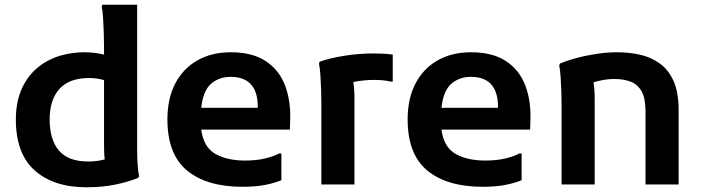

<svg xmlns="http://www.w3.org/2000/svg" viewBox="-20 -780 2971 812"><path d="M346 12Q207 12 127 -59Q47 -130 47 -275Q47 -363 83 -426.5Q119 -490 184 -524Q249 -558 337 -559Q362 -559 383 -556Q404 -553 420 -549V-580Q420 -604 419 -638Q418 -672 416 -703.5Q414 -735 410 -752L413 -760H560V-197Q560 -177 560 -146Q560 -115 562 -84.5Q564 -54 568 -36L565 -28Q523 -11 468.5 0.5Q414 12 346 12ZM190 -275Q190 -189 229.5 -143Q269 -97 353 -97Q374 -97 391.5 -99.5Q409 -102 423 -106Q421 -120 420.5 -136Q420 -152 420 -170V-441Q408 -445 392 -447.5Q376 -450 356 -450Q273 -450 231.5 -404Q190 -358 190 -275Z M1006 10Q855 10 771.5 -58.5Q688 -127 688 -275Q688 -363 721 -426.5Q754 -490 814.5 -524.5Q875 -559 956 -559Q1047 -559 1104 -521.5Q1161 -484 1186 -417.5Q1211 -351 1207 -265L1206 -232H831Q841 -157 891 -129Q941 -101 1016 -101Q1065 -101 1102 -110Q1139 -119 1160 -131H1170V-18Q1142 -6 1101.5 2Q1061 10 1006 10ZM955 -455Q907 -455 873 -426Q839 -397 831 -324H1070V-330Q1070 -391 1041.5 -423Q1013 -455 955 -455Z M1339 0V-349Q1339 -369 1338 -400.5Q1337 -432 1335 -462.5Q1333 -493 1329 -511L1332 -519Q1373 -534 1435.5 -544Q1498 -554 1560 -554Q1579 -554 1599.5 -553Q1620 -552 1641 -549V-435H1632Q1617 -439 1598 -440.5Q1579 -442 1561 -442Q1538 -442 1515.5 -439.5Q1493 -437 1474 -433Q1479 -407 1479 -364V0Z M2022 10Q1871 10 1787.5 -58.5Q1704 -127 1704 -275Q1704 -363 1737 -426.5Q1770 -490 1830.5 -524.5Q1891 -559 1972 -559Q2063 -559 2120 -521.5Q2177 -484 2202 -417.5Q2227 -351 2223 -265L2222 -232H1847Q1857 -157 1907 -129Q1957 -101 2032 -101Q2081 -101 2118 -110Q2155 -119 2176 -131H2186V-18Q2158 -6 2117.5 2Q2077 10 2022 10ZM1971 -455Q1923 -455 1889 -426Q1855 -397 1847 -324H2086V-330Q2086 -391 2057.5 -423Q2029 -455 1971 -455Z M2355 0V-341Q2355 -361 2354 -392.5Q2353 -424 2351 -454.5Q2349 -485 2345 -503L2348 -511Q2378 -524 2419.5 -535Q2461 -546 2505.5 -552.5Q2550 -559 2590 -559Q2641 -559 2687.5 -548.5Q2734 -538 2771 -511Q2808 -484 2829 -436.5Q2850 -389 2850 -315V0H2710V-309Q2710 -364 2693.5 -393.5Q2677 -423 2647.5 -434.5Q2618 -446 2577 -446Q2555 -446 2532.5 -442Q2510 -438 2490 -432Q2495 -403 2495 -364V0Z"/></svg>

Font: Kufam SemiBold
Style: Regular
Weight: 600
Designer: Wael Morcos, Artur Schmal
Foundry: Original Type
Version: Version 1.300; ttfautohint (v1.8.3)